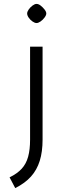

<svg xmlns="http://www.w3.org/2000/svg" viewBox="-20 -709 345 983"><path d="M58 254 29 199Q68 180 91 155Q114 130 124 93.5Q134 57 134 6V-470H198V6Q198 68 183.5 114.5Q169 161 138.5 195Q108 229 58 254ZM167 -591Q158 -591 146.5 -599Q135 -607 127 -618.5Q119 -630 119 -640Q119 -649 127 -660.5Q135 -672 146.5 -680.5Q158 -689 167 -689Q177 -689 188 -680.5Q199 -672 208 -660.5Q217 -649 217 -640Q217 -631 208 -619Q199 -607 187.5 -599Q176 -591 167 -591Z"/></svg>

Font: Changa Light
Style: Regular
Weight: 300
Designer: Eduardo Rodriguez Tunni
Foundry: Eduardo Rodriguez Tunni
Version: Version 3.002; ttfautohint (v1.8.2)